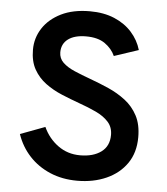

<svg xmlns="http://www.w3.org/2000/svg" viewBox="-52 -759 712 818"><g transform="rotate(5 304.0 -350.0)"><path d="M308 12Q244 12 191.8 -10.2Q139.5 -32.5 102.8 -72.2Q66 -112 48 -165L153.5 -204.5Q175.5 -156.5 216.5 -126.8Q257.5 -97 311 -97Q367 -97 401 -122Q435 -147 435 -195Q435 -228 415 -250.2Q395 -272.5 361.5 -288.2Q328 -304 288 -318Q250.5 -331.5 212 -347.5Q173.5 -363.5 142 -386.8Q110.5 -410 91.2 -444.2Q72 -478.5 72 -528Q72 -578 99 -619.8Q126 -661.5 177 -686.8Q228 -712 300 -712Q359.5 -712 405 -692.8Q450.5 -673.5 480 -640.2Q509.5 -607 521.5 -565.5L417.5 -531Q404 -561.5 373.8 -582.8Q343.5 -604 293 -604Q244 -604 216.5 -583.8Q189 -563.5 189 -527Q189 -501 207.5 -483.2Q226 -465.5 257.2 -452Q288.5 -438.5 326 -425Q366 -410.5 405.8 -393Q445.5 -375.5 478.8 -350Q512 -324.5 531.8 -287Q551.5 -249.5 551.5 -195.5Q551.5 -129.5 519.5 -83.2Q487.5 -37 432.2 -12.5Q377 12 308 12Z"/></g></svg>

Font: Overpass SemiBold
Style: Regular
Weight: 600
Designer: Delve Withrington, Dave Bailey, Thomas Jockin
Foundry: Delve Fonts LLC
Version: Version 4.000